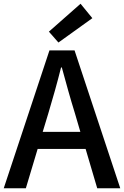

<svg xmlns="http://www.w3.org/2000/svg" viewBox="-21 -1005 663 1025"><path d="M472 -908 409 -985 240 -836 291 -778ZM498 0H621L377 -736H243L-1 0H117L180 -210H436ZM207 -301 237 -400C261 -480 284 -561 305 -645H309C332 -561 354 -480 379 -400L408 -301Z"/></svg>

Font: Spoqa Han Sans Neo Medium
Style: Regular
Weight: 500
Designer: [Spoqa Han Sans Neo] Dong-huui Kim  Younghwa Kang  Yujin Lee  [Noto Sans] Ryoko NISHIZUKA  (kana & ideographs); Paul D. 
Foundry: Spoqa (http://www.spoqa-han-sans.com)
Version: Version 1.000